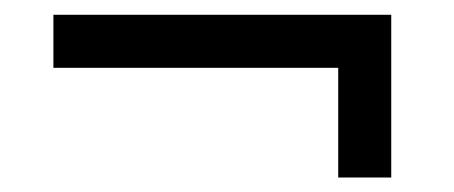

<svg xmlns="http://www.w3.org/2000/svg" viewBox="-20 -411 626 265"><path d="M520 -166V-390.6H53.7V-317.4H446.8V-166Z"/></svg>

Font: Andika
Style: Regular
Weight: 400
Designer: Victor Gaultney, Annie Olsen, Julie Remington, Don Collingsworth, Eric Hays
Foundry: SIL International
Version: Version 1.000